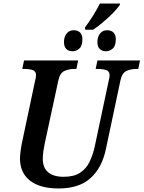

<svg xmlns="http://www.w3.org/2000/svg" viewBox="-20 -1056 812 1086"><path d="M461 -901Q484 -932 506 -967Q528 -1002 545 -1036H659L657 -1027Q644 -1008 619 -982.5Q594 -957 564 -931.5Q534 -906 507 -888H462ZM391 -766Q369 -766 355.5 -778.5Q342 -791 342 -818Q342 -848 357 -866.5Q372 -885 397 -885Q419 -885 432.5 -872.5Q446 -860 446 -834Q446 -796 428.5 -781Q411 -766 391 -766ZM580 -766Q558 -766 544.5 -778.5Q531 -791 531 -818Q531 -848 546 -866.5Q561 -885 586 -885Q608 -885 621.5 -872.5Q635 -860 635 -834Q635 -796 617.5 -781Q600 -766 580 -766ZM312 10Q206 10 149.5 -34.5Q93 -79 93 -160Q93 -177 97 -205.5Q101 -234 105 -252L178 -597Q184 -621 184 -630Q184 -653 165.5 -659.5Q147 -666 118 -666H106L116 -714H422L412 -666H400Q369 -666 344 -654.5Q319 -643 310 -601L234 -249Q229 -226 225.5 -202Q222 -178 222 -157Q222 -107 252.5 -81.5Q283 -56 340 -56Q398 -56 432.5 -78.5Q467 -101 486 -139.5Q505 -178 516 -228L595 -600Q600 -619 600 -630Q600 -653 581 -659.5Q562 -666 533 -666H521L531 -714H772L762 -666H750Q720 -666 695 -654.5Q670 -643 661 -600L579 -213Q557 -107 492 -48.5Q427 10 312 10Z"/></svg>

Font: Noto Serif SemiCondensed SemiBold
Style: Italic
Weight: 600
Width: 4
Italic angle: -12°
Designer: Monotype Design Team
Foundry: Monotype Imaging Inc.
Version: Version 2.014; ttfautohint (v1.8.4.7-5d5b)